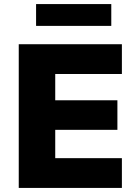

<svg xmlns="http://www.w3.org/2000/svg" viewBox="-20 -922 678 942"><path d="M72 0V-705H578V-559H251V-430H556V-285H251V-146H578V0ZM157 -795V-902H526V-795Z"/></svg>

Font: Nunito Sans 10pt Black
Style: Regular
Weight: 900
Designer: Vernon Adams
Foundry: Vernon Adams
Version: Version 3.101;gftools[0.9.27]